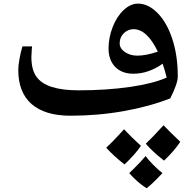

<svg xmlns="http://www.w3.org/2000/svg" viewBox="-20 -614 1068 1052"><path d="M366.7 20Q226.6 20 153.3 -43.7Q80.1 -107.4 80.1 -231Q80.1 -255.4 87.2 -293.7Q94.2 -332 103 -359.9H155.8L154.3 -347.2L151.9 -301.8Q151.9 -232.9 179.2 -194.3Q206.5 -155.8 264.2 -137.5Q321.8 -119.1 409.7 -119.1Q564.9 -119.1 692.4 -137.7Q819.8 -156.2 893.1 -189Q884.3 -226.1 871.1 -265.1Q837.4 -240.2 795.9 -225.1Q754.4 -210 710 -210Q667.5 -210 637.2 -227.3Q606.9 -244.6 590.8 -275.6Q574.7 -306.6 574.7 -347.2Q574.7 -408.2 597.7 -466.6Q620.6 -524.9 658.2 -559.6Q695.8 -594.2 735.8 -594.2Q792.5 -594.2 843.5 -542.5Q894.5 -490.7 924.3 -399.9Q954.1 -309.1 954.1 -194.8Q954.1 -157.2 913.1 -75.2Q801.3 -30.8 659.2 -5.4Q517.1 20 366.7 20ZM732.9 -309.1Q779.8 -309.1 844.7 -331.1Q785.6 -454.1 711.9 -454.1Q681.2 -454.1 658.4 -431.9Q635.7 -409.7 635.7 -377Q635.7 -348.6 664.3 -328.9Q692.9 -309.1 732.9 -309.1ZM752 185.1Q721.2 231.4 662.1 287.1Q598.6 236.8 562 195.3Q597.7 162.6 638.7 117.2L659.7 94.2Q694.3 132.3 752 185.1ZM967.8 163.1Q936 211.4 878.9 266.1Q814 215.3 778.8 173.3Q814 140.6 876 72.3Q901.4 99.6 967.8 163.1ZM870.1 334.5Q808.1 400.4 782.7 417.5Q731 383.8 688 334.5Q737.8 287.6 777.8 241.2Q794.9 264.2 821 290.5Q847.2 316.9 870.1 334.5Z"/></svg>

Font: Droid Arabic Naskh
Style: Bold
Weight: 700
Designer: Pascal Zoghbi
Foundry: Ascender Corporation
Version: Version 1.00